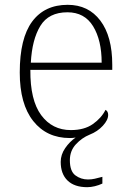

<svg xmlns="http://www.w3.org/2000/svg" viewBox="-20 -563 539 797"><path d="M342 214Q289 214 260.5 186.5Q232 159 232 109Q232 79 250.5 52Q269 25 294 8Q288 9 282 9.5Q276 10 270 10Q174 10 118 -60.5Q62 -131 62 -262Q62 -404 113.5 -473.5Q165 -543 261 -543Q347 -543 396.5 -477.5Q446 -412 446 -294V-273H106Q105 -147 151 -85Q197 -23 274 -23Q330 -23 365.5 -48Q401 -73 418 -107Q429 -101 429 -86Q429 -65 407 -41Q385 -17 352 -4Q320 9 295 36Q270 63 270 102Q270 148 293 165Q316 182 345 182Q360 182 373 179Q386 176 405 171V199Q390 206 373.5 210Q357 214 342 214ZM402 -303Q402 -396 366.5 -454Q331 -512 260 -512Q182 -512 147.5 -455.5Q113 -399 108 -303Z"/></svg>

Font: Noto Serif Tamil ExtraLight
Style: Regular
Weight: 200
Designer: Indian Type Foundry, Tom Grace, and the Monotype Design Team
Foundry: Monotype Imaging Inc.
Version: Version 2.004; ttfautohint (v1.8.4.7-5d5b)